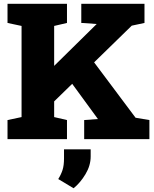

<svg xmlns="http://www.w3.org/2000/svg" viewBox="-20 -731 808 1009"><path d="M19.5 0V-100.1L93.3 -115.7V-594.7L19.5 -610.4V-710.9H332V-610.4L264.6 -594.7V-384.8L487.3 -604L487.8 -605L407.2 -610.4V-710.9H739.3V-610.4L672.4 -596.2L474.6 -403.3L692.4 -112.3L765.1 -100.1V0H422.4V-100.1L493.7 -105.5H494.6L359.4 -290.5L264.6 -198.2V-115.7L332 -100.1V0ZM366.7 258.3 286.1 210Q300.8 186.5 308.6 162.6Q316.4 138.7 316.4 101.1V53.7H456.5V91.3Q456.5 138.7 429.4 184.1Q402.3 229.5 366.7 258.3Z"/></svg>

Font: Roboto Slab Black
Style: Regular
Weight: 900
Designer: Google
Version: Version 2.000; ttfautohint (v1.8.1.43-b0c9)